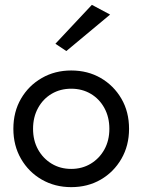

<svg xmlns="http://www.w3.org/2000/svg" viewBox="-20 -760 586 790"><path d="M35 -230Q35 -161 66.5 -106.5Q98 -52 152 -21Q206 10 273 10Q341 10 394.5 -21Q448 -52 479.5 -106.5Q511 -161 511 -230Q511 -300 479.5 -354Q448 -408 394.5 -439Q341 -470 273 -470Q206 -470 152 -439Q98 -408 66.5 -354Q35 -300 35 -230ZM116 -230Q116 -278 136.5 -315.5Q157 -353 192.5 -374Q228 -395 273 -395Q318 -395 353.5 -374Q389 -353 409.5 -315.5Q430 -278 430 -230Q430 -182 409.5 -145Q389 -108 353.5 -86.5Q318 -65 273 -65Q228 -65 192.5 -86.5Q157 -108 136.5 -145Q116 -182 116 -230ZM433 -700 358 -740 208 -580 253 -550Z"/></svg>

Font: Glinicke Jost Regular
Style: Regular
Weight: 400
Version: Version 3.710